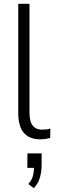

<svg xmlns="http://www.w3.org/2000/svg" viewBox="-20 -725 299 1010"><path d="M193 8Q135 8 105.5 -26Q76 -60 76 -131V-705H135V-134Q135 -111 140 -90Q145 -69 160 -56Q175 -43 202 -43Q214 -43 226 -44.5Q238 -46 245 -49L244 1Q227 5 216 6.5Q205 8 193 8ZM158 265 129 243Q147 223 153 201Q159 179 159 148L169 158H124V82H199V141Q199 178 190 209Q181 240 158 265Z"/></svg>

Font: Nunito Sans 10pt Condensed Light
Style: Regular
Weight: 300
Width: 3
Designer: Vernon Adams
Foundry: Vernon Adams
Version: Version 3.101;gftools[0.9.27]